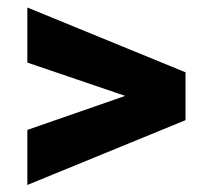

<svg xmlns="http://www.w3.org/2000/svg" viewBox="-20 -559 553 521"><path d="M319.8 -298.8 54.2 -389.2V-538.6L483.4 -362.8V-232.9L54.2 -57.1V-206.5Z"/></svg>

Font: Roboto Black
Style: Regular
Weight: 900
Designer: Google
Version: Version 2.134; 2016